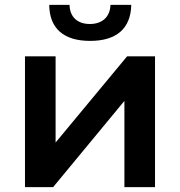

<svg xmlns="http://www.w3.org/2000/svg" viewBox="-20 -764 735 784"><path d="M82 0H197L488 -352V0H613V-534H499L207 -182V-534H82ZM348 -597C455 -597 514 -647 516 -744H431C430 -696 398 -666 347 -666C295 -666 265 -696 264 -744H181C182 -647 241 -597 348 -597Z"/></svg>

Font: Chess Sans SemiBold
Style: Regular
Weight: 600
Designer: Wolf Bōese
Foundry: Wolf Bōese
Version: Version 7.223;Glyphs 3.3 (3306)